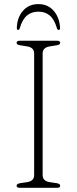

<svg xmlns="http://www.w3.org/2000/svg" viewBox="-20 -894 366 914"><path d="M183 -60.5Q183 -32.5 216 -27L250 -22Q266.5 -19 266.5 -10Q266.5 0 252 0H74Q59 0 59 -10Q59 -19 76 -22L110 -27Q142.5 -32.5 142.5 -60.5V-639.5Q142.5 -667.5 110 -673L76 -678.5Q59 -681 59 -690Q59 -700 74 -700H252Q266.5 -700 266.5 -690Q266.5 -681 250 -678.5L216 -673Q183 -667.5 183 -639.5ZM163 -838.5Q130 -838.5 108 -819.8Q86 -801 74 -759.5Q71.5 -751.5 66.5 -751.5Q60 -751.5 60 -760.5Q61.5 -810.5 89.2 -842.5Q117 -874.5 163 -874.5Q208 -874.5 235.8 -842.5Q263.5 -810.5 266 -760.5Q266 -751.5 259 -751.5Q253.5 -751.5 251 -759.5Q239 -801 217.2 -819.8Q195.5 -838.5 163 -838.5Z"/></svg>

Font: Fraunces 9pt S050 Thin
Style: Regular
Weight: 100
Version: Version 1.000; ttfautohint (v1.8.3)